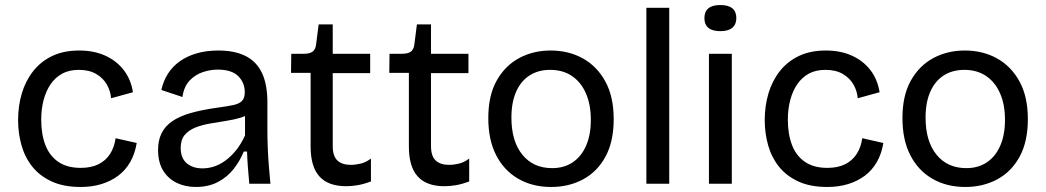

<svg xmlns="http://www.w3.org/2000/svg" viewBox="-20 -731 4161 764"><path d="M301 13Q233 13 185.5 -9Q138 -31 108.5 -68Q79 -105 65.5 -153Q52 -201 52 -253Q52 -310 67 -360Q82 -410 112.5 -448.5Q143 -487 188.5 -508.5Q234 -530 295 -530Q354 -530 399 -509.5Q444 -489 472.5 -452Q501 -415 509 -364L422 -340Q420 -368 405.5 -394Q391 -420 363 -436.5Q335 -453 294 -453Q255 -453 227.5 -438Q200 -423 181.5 -396Q163 -369 153.5 -333Q144 -297 144 -255Q144 -197 160.5 -154Q177 -111 212 -87Q247 -63 301 -63Q343 -63 372 -77.5Q401 -92 418 -118.5Q435 -145 440 -181L524 -162Q517 -119 498 -86Q479 -53 450 -31.5Q421 -10 383.5 1.5Q346 13 301 13Z M759 13Q717 13 683 -3.5Q649 -20 629 -52.5Q609 -85 609 -135Q609 -172 622.5 -200Q636 -228 664.5 -248Q693 -268 738 -281Q783 -294 848 -303Q885 -308 908.5 -313Q932 -318 943 -329.5Q954 -341 954 -364Q954 -402 928 -428Q902 -454 846 -454Q817 -454 787 -444Q757 -434 734.5 -410.5Q712 -387 706 -345L622 -373Q630 -409 648.5 -438Q667 -467 696 -487.5Q725 -508 763.5 -519Q802 -530 849 -530Q914 -530 957.5 -508Q1001 -486 1022.5 -440.5Q1044 -395 1044 -324V-209Q1044 -178 1045.5 -141.5Q1047 -105 1050 -68.5Q1053 -32 1056 0H972Q969 -32 966.5 -64Q964 -96 963 -128H950Q935 -91 910 -59Q885 -27 847.5 -7Q810 13 759 13ZM786 -61Q808 -61 830.5 -68Q853 -75 875.5 -91Q898 -107 918.5 -132Q939 -157 955 -192V-292L981 -287Q965 -271 938.5 -263Q912 -255 880 -250Q848 -245 816 -239.5Q784 -234 757.5 -223.5Q731 -213 715 -194Q699 -175 699 -142Q699 -102 723 -81.5Q747 -61 786 -61Z M1358 10Q1286 10 1251 -29Q1216 -68 1216 -148V-441H1138L1139 -517H1188Q1213 -517 1224.5 -526Q1236 -535 1238 -556L1248 -634H1304V-517H1453V-440H1304V-150Q1304 -110 1322.5 -92.5Q1341 -75 1376 -75Q1395 -75 1415.5 -80Q1436 -85 1456 -100V-9Q1427 2 1402.5 6Q1378 10 1358 10Z M1749 10Q1677 10 1642 -29Q1607 -68 1607 -148V-441H1529L1530 -517H1579Q1604 -517 1615.5 -526Q1627 -535 1629 -556L1639 -634H1695V-517H1844V-440H1695V-150Q1695 -110 1713.5 -92.5Q1732 -75 1767 -75Q1786 -75 1806.5 -80Q1827 -85 1847 -100V-9Q1818 2 1793.5 6Q1769 10 1749 10Z M2173 13Q2099 13 2042.5 -19.5Q1986 -52 1954.5 -113Q1923 -174 1923 -261Q1923 -351 1956.5 -410.5Q1990 -470 2046 -500Q2102 -530 2171 -530Q2243 -530 2299.5 -498.5Q2356 -467 2389 -406.5Q2422 -346 2422 -257Q2422 -168 2389.5 -108Q2357 -48 2300.5 -17.5Q2244 13 2173 13ZM2177 -62Q2225 -62 2259.5 -85.5Q2294 -109 2312.5 -152Q2331 -195 2331 -254Q2331 -315 2311.5 -359.5Q2292 -404 2256 -428.5Q2220 -453 2169 -453Q2122 -453 2087.5 -431Q2053 -409 2034 -366.5Q2015 -324 2015 -263Q2015 -169 2058.5 -115.5Q2102 -62 2177 -62Z M2552 0V-700H2643V0Z M2801 0V-517H2892V0ZM2847 -607Q2815 -607 2799 -620Q2783 -633 2783 -659Q2783 -685 2799 -698Q2815 -711 2846 -711Q2878 -711 2894 -698Q2910 -685 2910 -659Q2910 -634 2894 -620.5Q2878 -607 2847 -607Z M3272 13Q3204 13 3156.5 -9Q3109 -31 3079.5 -68Q3050 -105 3036.5 -153Q3023 -201 3023 -253Q3023 -310 3038 -360Q3053 -410 3083.5 -448.5Q3114 -487 3159.5 -508.5Q3205 -530 3266 -530Q3325 -530 3370 -509.5Q3415 -489 3443.5 -452Q3472 -415 3480 -364L3393 -340Q3391 -368 3376.5 -394Q3362 -420 3334 -436.5Q3306 -453 3265 -453Q3226 -453 3198.5 -438Q3171 -423 3152.5 -396Q3134 -369 3124.5 -333Q3115 -297 3115 -255Q3115 -197 3131.5 -154Q3148 -111 3183 -87Q3218 -63 3272 -63Q3314 -63 3343 -77.5Q3372 -92 3389 -118.5Q3406 -145 3411 -181L3495 -162Q3488 -119 3469 -86Q3450 -53 3421 -31.5Q3392 -10 3354.5 1.5Q3317 13 3272 13Z M3821 13Q3747 13 3690.5 -19.5Q3634 -52 3602.5 -113Q3571 -174 3571 -261Q3571 -351 3604.5 -410.5Q3638 -470 3694 -500Q3750 -530 3819 -530Q3891 -530 3947.5 -498.5Q4004 -467 4037 -406.5Q4070 -346 4070 -257Q4070 -168 4037.5 -108Q4005 -48 3948.5 -17.5Q3892 13 3821 13ZM3825 -62Q3873 -62 3907.5 -85.5Q3942 -109 3960.5 -152Q3979 -195 3979 -254Q3979 -315 3959.5 -359.5Q3940 -404 3904 -428.5Q3868 -453 3817 -453Q3770 -453 3735.5 -431Q3701 -409 3682 -366.5Q3663 -324 3663 -263Q3663 -169 3706.5 -115.5Q3750 -62 3825 -62Z"/></svg>

Font: Bricolage Grotesque
Style: Regular
Weight: 400
Designer: Mathieu Triay
Foundry: Atelier Triay
Version: Version 1.001;gftools[0.9.33.dev8+g029e19f]